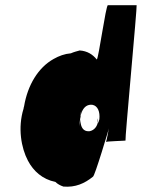

<svg xmlns="http://www.w3.org/2000/svg" viewBox="-20 -717 625 742"><path d="M339 -34C346 -34 401 -221 401 -221C399 -216 393 -173 389 -168C384 -171 471 -173 465 -174C462 -175 511 -697 508 -697H397C389 -697 361 -490 354 -487C338 -507 317 -520 288 -522C277 -519 265 -516 254 -511C230 -509 208 -501 187 -489C128 -456 87 -389 73 -306C72 -304 71 -298 71 -297C48 -223 62 -145 88 -96C109 -56 144 -24 194 -14C202 -6 213 0 225 4C271 8 307 -8 339 -34ZM364 -256C354 -216 358 -285 359 -248C356 -229 345 -214 327 -210C290 -206 286 -247 294 -292L288 -229C287 -274 300 -316 337 -312C358 -308 367 -285 364 -256Z"/></svg>

Font: Ugly Stick
Style: It
Weight: 400
Designer: Stig
Foundry: Cannot Into Space Fonts
Version: Version 0.99